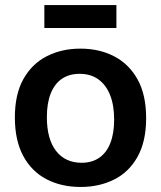

<svg xmlns="http://www.w3.org/2000/svg" viewBox="-20 -729 639 762"><path d="M300 13Q223 13 164 -18Q105 -49 72 -110.5Q39 -172 39 -263Q39 -355 73 -415.5Q107 -476 166 -506Q225 -536 299 -536Q375 -536 434 -505Q493 -474 526.5 -413Q560 -352 560 -260Q560 -168 526 -107Q492 -46 433 -16.5Q374 13 300 13ZM304 -83Q345 -83 374 -103Q403 -123 418 -161.5Q433 -200 433 -254Q433 -311 417 -351.5Q401 -392 370.5 -414Q340 -436 296 -436Q255 -436 226 -416.5Q197 -397 181.5 -358.5Q166 -320 166 -264Q166 -177 202.5 -130Q239 -83 304 -83ZM156 -618V-709H442V-618Z"/></svg>

Font: Bricolage Grotesque 28pt SemiBold
Style: Regular
Weight: 600
Version: Version 1.001;gftools[0.9.33.dev8+g029e19f]